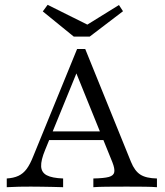

<svg xmlns="http://www.w3.org/2000/svg" viewBox="-20 -779 686 799"><path d="M8.1 0V-36.3Q36.3 -37.9 56.5 -47.2Q76.6 -56.5 91.1 -76.2Q105.6 -96 118.5 -129L300.8 -575H334.7L525 -105.6Q540.3 -67.7 564.1 -52.4Q587.9 -37.1 633.1 -36.3V0Q613.7 -1.6 581.5 -2Q549.2 -2.4 507.3 -2.4Q458.9 -2.4 423.8 -2Q388.7 -1.6 368.5 0V-36.3Q412.9 -37.1 433.1 -42.7Q453.2 -48.4 455.6 -62.9Q458.1 -77.4 447.6 -104L292.7 -486.3L308.1 -498.4L167.7 -154.8Q150 -112.1 151.2 -86.7Q152.4 -61.3 174.6 -49.6Q196.8 -37.9 242.7 -36.3V0Q221 -0.8 198 -1.2Q175 -1.6 152.8 -2Q130.6 -2.4 108.1 -2.4Q83.9 -2.4 59.7 -2Q35.5 -1.6 8.1 0ZM163.7 -196 179 -232.3H437.9L450.8 -196ZM475 -758.1 491.9 -732.3 353.2 -626.6H287.1L158.1 -731.5L178.2 -758.9L367.7 -664.5L326.6 -666.1Z"/></svg>

Font: Playfair 9pt Light
Style: Regular
Weight: 300
Designer: Claus Eggers Sørensen
Foundry: Claus Eggers Sørensen
Version: Version 2.001;gftools[0.9.30]